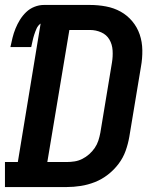

<svg xmlns="http://www.w3.org/2000/svg" viewBox="-24 -755 644 775"><path d="M-4 0V-101H48L140 -660Q129 -652 123.5 -639.5Q118 -627 114 -614.5Q110 -602 107.5 -590Q105 -578 102 -565H18Q22 -584 26.5 -602.5Q31 -621 38.5 -639.5Q46 -658 56.5 -675Q67 -692 81.5 -706Q96 -720 115 -727.5Q134 -735 153 -735H339Q372 -735 404 -729Q436 -723 463 -708Q490 -693 510 -669Q530 -645 540 -615.5Q550 -586 550.5 -552.5Q551 -519 545 -486L498 -203Q493 -174 483 -146Q473 -118 454.5 -93.5Q436 -69 411.5 -50Q387 -31 359 -20Q331 -9 302 -4.5Q273 0 245 0ZM167 -101H245Q261 -101 277 -103.5Q293 -106 308 -113.5Q323 -121 336 -132.5Q349 -144 358.5 -158Q368 -172 373 -187.5Q378 -203 381 -219L428 -503Q432 -527 430.5 -551.5Q429 -576 417.5 -595.5Q406 -615 384.5 -624.5Q363 -634 339 -634H256Z"/></svg>

Font: Iosevka Slab Extended
Style: Bold Italic
Weight: 700
Width: 7
Italic angle: -9°
Monospace: yes
Designer: Belleve Invis
Foundry: Belleve Invis
Version: Version 11.1.0; ttfautohint (v1.8.3)